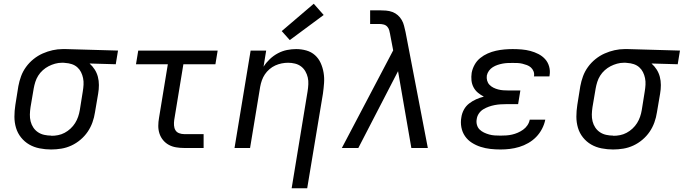

<svg xmlns="http://www.w3.org/2000/svg" viewBox="-20 -790 3650 1025"><path d="M253 8Q222 8 191.5 2Q161 -4 136 -18.5Q111 -33 92.5 -56Q74 -79 65.5 -107.5Q57 -136 57 -167Q57 -198 62 -230L78 -330Q83 -357 92.5 -383Q102 -409 119 -432.5Q136 -456 159 -474.5Q182 -493 208 -504.5Q234 -516 261 -522Q288 -528 315 -528Q319 -528 323 -528Q327 -528 331 -528L610 -520L598 -447L458 -451Q474 -437 485.5 -419Q497 -401 502.5 -380Q508 -359 508 -336Q508 -313 504 -290L487 -190Q483 -163 473.5 -136.5Q464 -110 448 -86.5Q432 -63 409.5 -44Q387 -25 361 -13Q335 -1 307.5 3.5Q280 8 253 8ZM254 -65Q272 -65 290 -68.5Q308 -72 325 -81Q342 -90 356.5 -103.5Q371 -117 381 -133Q391 -149 397 -166.5Q403 -184 406 -202L422 -302Q425 -320 426 -338Q427 -356 423.5 -373Q420 -390 412.5 -405Q405 -420 392.5 -431Q380 -442 363.5 -447.5Q347 -453 329 -454L319 -455Q317 -455 314.5 -455Q312 -455 310 -455Q292 -455 274 -450Q256 -445 239.5 -436.5Q223 -428 208.5 -415Q194 -402 184 -386Q174 -370 168.5 -352.5Q163 -335 160 -318L143 -218Q140 -198 139.5 -179Q139 -160 143.5 -142Q148 -124 158 -109Q168 -94 183 -84Q198 -74 216.5 -70Q235 -66 254 -66Q254 -66 254 -65.5Q254 -65 254 -65Z M963 0Q941 0 920 -3.5Q899 -7 881.5 -16.5Q864 -26 851 -41.5Q838 -57 831.5 -76.5Q825 -96 825 -117.5Q825 -139 829 -161L876 -447H706L718 -520H1142L1130 -447H959L910 -149Q908 -135 909 -120.5Q910 -106 916.5 -95Q923 -84 936 -79Q949 -74 963 -74H1067V0Z M1537 215 1622 -302Q1625 -321 1626 -340Q1627 -359 1623 -376.5Q1619 -394 1610 -409.5Q1601 -425 1587 -435.5Q1573 -446 1555 -450.5Q1537 -455 1518 -455Q1501 -455 1483.5 -451.5Q1466 -448 1449.5 -440.5Q1433 -433 1418.5 -420.5Q1404 -408 1394 -393Q1384 -378 1378 -361Q1372 -344 1369 -327L1315 0H1232L1318 -520H1401L1387 -434Q1401 -456 1420.5 -474.5Q1440 -493 1463.5 -505.5Q1487 -518 1512 -523Q1537 -528 1561 -528Q1589 -528 1615.5 -520.5Q1642 -513 1661.5 -495.5Q1681 -478 1692 -453.5Q1703 -429 1707.5 -402Q1712 -375 1710 -347Q1708 -319 1704 -290L1620 215ZM1527 -576 1484 -624 1655 -770 1708 -710Z M1805 0 2079 -521 2063 -605V-606Q2061 -617 2058 -628Q2055 -639 2047.5 -647.5Q2040 -656 2028.5 -659Q2017 -662 2005 -662H1956V-735H2005Q2023 -735 2041 -733.5Q2059 -732 2075 -726Q2091 -720 2103.5 -709Q2116 -698 2124.5 -683.5Q2133 -669 2137 -652.5Q2141 -636 2145 -619L2264 0H2176L2105 -410L1893 0Z M2652 8Q2624 8 2597.5 5Q2571 2 2546 -6Q2521 -14 2499 -28Q2477 -42 2462.5 -63Q2448 -84 2443 -110.5Q2438 -137 2443 -164Q2446 -185 2456.5 -204.5Q2467 -224 2484.5 -237.5Q2502 -251 2522 -260Q2542 -269 2563 -274Q2563 -274 2563 -274Q2563 -274 2563 -274Q2563 -274 2563 -274Q2563 -274 2563 -274Q2546 -283 2531.5 -295Q2517 -307 2508 -324Q2499 -341 2497 -360.5Q2495 -380 2498 -401Q2502 -423 2513.5 -444Q2525 -465 2543.5 -480Q2562 -495 2583.5 -504.5Q2605 -514 2627.5 -519Q2650 -524 2672.5 -526Q2695 -528 2717 -528Q2741 -528 2765 -526Q2789 -524 2811.5 -518Q2834 -512 2854.5 -501.5Q2875 -491 2890 -474.5Q2905 -458 2911.5 -435Q2918 -412 2914 -388Q2914 -386 2913.5 -384.5Q2913 -383 2913 -382H2830Q2830 -382 2830.5 -383Q2831 -384 2831 -384Q2833 -398 2828 -410Q2823 -422 2814 -430Q2805 -438 2793 -442.5Q2781 -447 2768.5 -450Q2756 -453 2743 -453.5Q2730 -454 2717 -454Q2703 -454 2690 -453.5Q2677 -453 2663.5 -450.5Q2650 -448 2636.5 -443.5Q2623 -439 2611 -431.5Q2599 -424 2590.5 -412.5Q2582 -401 2579 -387Q2577 -373 2580.5 -360Q2584 -347 2593 -337.5Q2602 -328 2614 -322Q2626 -316 2639.5 -312.5Q2653 -309 2666.5 -308Q2680 -307 2695 -307H2758L2746 -234H2682Q2667 -234 2651.5 -233Q2636 -232 2620.5 -229Q2605 -226 2589.5 -220.5Q2574 -215 2560 -206.5Q2546 -198 2536.5 -184Q2527 -170 2525 -154Q2522 -139 2526 -124Q2530 -109 2540 -99Q2550 -89 2563.5 -82.5Q2577 -76 2591.5 -72Q2606 -68 2621 -67Q2636 -66 2652 -66Q2667 -66 2682.5 -67Q2698 -68 2713.5 -71.5Q2729 -75 2744 -81.5Q2759 -88 2772.5 -97.5Q2786 -107 2795.5 -121Q2805 -135 2808 -151H2891Q2886 -126 2873.5 -102Q2861 -78 2842.5 -59Q2824 -40 2800.5 -26.5Q2777 -13 2752 -5.5Q2727 2 2702 5Q2677 8 2652 8Z M3253 8Q3222 8 3191.5 2Q3161 -4 3136 -18.5Q3111 -33 3092.5 -56Q3074 -79 3065.5 -107.5Q3057 -136 3057 -167Q3057 -198 3062 -230L3078 -330Q3083 -357 3092.5 -383Q3102 -409 3119 -432.5Q3136 -456 3159 -474.5Q3182 -493 3208 -504.5Q3234 -516 3261 -522Q3288 -528 3315 -528Q3319 -528 3323 -528Q3327 -528 3331 -528L3610 -520L3598 -447L3458 -451Q3474 -437 3485.5 -419Q3497 -401 3502.5 -380Q3508 -359 3508 -336Q3508 -313 3504 -290L3487 -190Q3483 -163 3473.5 -136.5Q3464 -110 3448 -86.5Q3432 -63 3409.5 -44Q3387 -25 3361 -13Q3335 -1 3307.5 3.5Q3280 8 3253 8ZM3254 -65Q3272 -65 3290 -68.5Q3308 -72 3325 -81Q3342 -90 3356.5 -103.5Q3371 -117 3381 -133Q3391 -149 3397 -166.5Q3403 -184 3406 -202L3422 -302Q3425 -320 3426 -338Q3427 -356 3423.5 -373Q3420 -390 3412.5 -405Q3405 -420 3392.5 -431Q3380 -442 3363.5 -447.5Q3347 -453 3329 -454L3319 -455Q3317 -455 3314.5 -455Q3312 -455 3310 -455Q3292 -455 3274 -450Q3256 -445 3239.5 -436.5Q3223 -428 3208.5 -415Q3194 -402 3184 -386Q3174 -370 3168.5 -352.5Q3163 -335 3160 -318L3143 -218Q3140 -198 3139.5 -179Q3139 -160 3143.5 -142Q3148 -124 3158 -109Q3168 -94 3183 -84Q3198 -74 3216.5 -70Q3235 -66 3254 -66Q3254 -66 3254 -65.5Q3254 -65 3254 -65Z"/></svg>

Font: Iosevka SS04 Extended Oblique
Style: Regular
Weight: 400
Width: 7
Italic angle: -9°
Monospace: yes
Designer: Belleve Invis
Foundry: Belleve Invis
Version: Version 19.0.0; ttfautohint (v1.8.4)